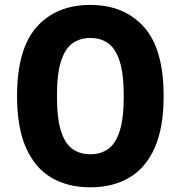

<svg xmlns="http://www.w3.org/2000/svg" viewBox="-20 -770 752 799"><path d="M355.5 9.5Q262 9.5 193.8 -30.8Q125.5 -71 88.2 -155Q51 -239 51 -370Q51 -566.5 132.8 -658Q214.5 -749.5 355.5 -749.5Q496.5 -749.5 578.8 -658Q661 -566.5 661 -370Q661 -239 623.8 -155Q586.5 -71 518 -30.8Q449.5 9.5 355.5 9.5ZM356.5 -128Q399 -128 430 -150Q461 -172 478 -224.5Q495 -277 495 -369.5Q495 -462.5 478 -515.2Q461 -568 430 -590Q399 -612 356.5 -612Q313 -612 282 -590Q251 -568 234 -515.5Q217 -463 217 -370.5Q217 -277.5 233.8 -224.8Q250.5 -172 281.5 -150Q312.5 -128 356.5 -128Z"/></svg>

Font: Encode Sans SemiExpanded SemiExpanded
Style: Bold
Weight: 700
Width: 6
Designer: Multiple Designers
Foundry: Impallari Type
Version: Version 3.000; ttfautohint (v1.8.3) -l 8 -r 50 -G 200 -x 14 